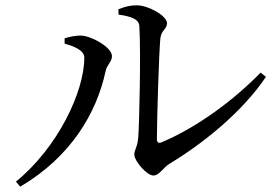

<svg xmlns="http://www.w3.org/2000/svg" viewBox="-20 -712 1040 722"><path d="M426 -657C476 -650 503 -639 504 -613C510 -517 504 -252 500 -197C497 -157 485 -150 485 -130C485 -108 531 -52 557 -52C579 -52 594 -82 617 -96C750 -176 894 -295 980 -423L960 -439C861 -337 723 -234 588 -177C577 -172 570 -176 570 -189C570 -264 578 -518 583 -568C587 -600 608 -602 608 -625C608 -652 539 -692 494 -692C471 -692 452 -688 425 -677ZM297 -495C297 -367 197 -157 40 -29L56 -10C246 -122 343 -286 377 -444C382 -469 401 -479 401 -501C401 -534 325 -576 287 -578C263 -579 240 -573 223 -568V-548C250 -540 297 -526 297 -495Z"/></svg>

Font: Source Han Serif JP Medium
Style: Regular
Weight: 500
Designer: Ryoko NISHIZUKA 西塚涼子 (kana & ideographs); Frank Grießhammer (Latin, Greek & Cyrillic); Wenlong ZHANG 张文龙 (bopomofo); San
Foundry: Adobe Systems Incorporated
Version: Version 1.001;PS 1.001;hotconv 16.6.54;makeotf.lib2.5.65590